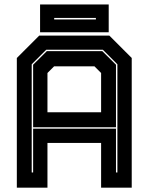

<svg xmlns="http://www.w3.org/2000/svg" viewBox="-20 -864 684 884"><path d="M57.5 0V-597L160.5 -700H483.5L586.5 -597V0H445.5V-206H198.5V0ZM126 -70H132.5V-271.5H514V-70H520.5V-568L453.5 -635H193L126 -568ZM198.5 -347H445.5V-528L415 -558.5H229L198.5 -528ZM132.5 -278V-566L195.5 -628.5H451L514 -566V-278ZM164.5 -715.5V-843.5H480.5V-715.5ZM229.5 -774.5H421.5V-781.5H229.5Z"/></svg>

Font: Tourney Thin ExtraBold
Style: Regular
Weight: 800
Version: Version 1.015